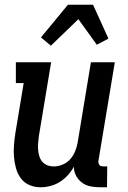

<svg xmlns="http://www.w3.org/2000/svg" viewBox="-20 -783 540 811"><path d="M152 8Q126 8 104 -1.5Q82 -11 68 -30Q54 -49 47.5 -72.5Q41 -96 39 -120.5Q37 -145 39 -170.5Q41 -196 45 -221L80 -432H47V-520H196L144 -207Q142 -193 141 -178.5Q140 -164 141 -150.5Q142 -137 146 -123.5Q150 -110 158.5 -100Q167 -90 180 -85Q193 -80 207 -80Q226 -80 245 -88Q264 -96 277 -111Q290 -126 297.5 -144.5Q305 -163 308 -181L364 -520H465L396 -105Q395 -100 396 -95Q397 -90 399.5 -86.5Q402 -83 407 -81.5Q412 -80 417 -80H433L432 8H402Q381 8 361.5 4Q342 0 326.5 -11.5Q311 -23 301.5 -40.5Q292 -58 292 -79Q282 -60 266.5 -43Q251 -26 232.5 -14.5Q214 -3 193 2.5Q172 8 152 8ZM195 -590 153 -625 267 -763H373L438 -620L389 -594L311 -702Z"/></svg>

Font: Iosevka Curly Slab Semibold
Style: Italic
Weight: 600
Italic angle: -9°
Monospace: yes
Designer: Belleve Invis
Foundry: Belleve Invis
Version: Version 22.1.2; ttfautohint (v1.8.4)